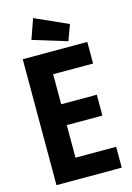

<svg xmlns="http://www.w3.org/2000/svg" viewBox="-133 -965 707 1031"><g transform="rotate(-15 220.0 -449.5)"><path d="M48 -700V0H411V-116H185V-297H383V-413H185V-580H407V-700ZM159 -899 342 -817 310 -730 120 -788Z"/></g></svg>

Font: Jockey One
Style: Regular
Weight: 400
Designer: TypeTogether
Foundry: TypeTogether
Version: Version 1.002